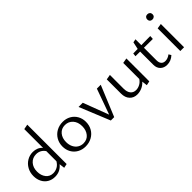

<svg xmlns="http://www.w3.org/2000/svg" viewBox="105 -1581 2452 2452"><g transform="rotate(-45 1331.5 -354.5)"><path d="M43 -197Q43 -260 71 -311Q99 -362 147.5 -391.5Q196 -421 255 -421Q294 -421 327.5 -407Q361 -393 385 -365V-704L452 -717V-6L396 6L387 -68Q328 6 234 6Q177 6 133.5 -20Q90 -46 66.5 -92.5Q43 -139 43 -197ZM250 -43Q289 -43 324.5 -62Q360 -81 385 -123V-306Q364 -338 333.5 -354.5Q303 -371 265 -371Q199 -371 157.5 -324.5Q116 -278 116 -204Q116 -134 152.5 -88.5Q189 -43 250 -43Z M572 -202Q572 -265 601.5 -315.5Q631 -366 682 -394.5Q733 -423 797 -423Q857 -423 905 -396Q953 -369 980.5 -321Q1008 -273 1008 -213Q1008 -149 979 -99Q950 -49 898.5 -20.5Q847 8 783 8Q723 8 674.5 -19Q626 -46 599 -94Q572 -142 572 -202ZM935 -206Q935 -282 893.5 -328Q852 -374 788 -374Q723 -374 684 -327.5Q645 -281 645 -210Q645 -159 664 -120.5Q683 -82 716.5 -61Q750 -40 792 -40Q858 -40 896.5 -87.5Q935 -135 935 -206Z M1075 -414H1151L1282 -68L1406 -414H1476L1305 0H1244Z M1579 -151V-408L1647 -420V-173Q1647 -113 1673.5 -79.5Q1700 -46 1748 -46Q1783 -46 1817.5 -64Q1852 -82 1876 -118V-408L1945 -420V-6L1888 6L1879 -67Q1847 -31 1805 -13Q1763 5 1720 5Q1657 5 1618 -37Q1579 -79 1579 -151Z M2131 -120V-358H2047L2052 -403L2133 -404L2154 -502L2200 -511V-405L2363 -407L2360 -357L2200 -358V-131Q2200 -89 2219.5 -66.5Q2239 -44 2275 -44Q2320 -44 2362 -77L2382 -44Q2328 7 2257 7Q2201 7 2166 -27Q2131 -61 2131 -120Z M2499 -409 2567 -420V0H2499ZM2485 -583Q2485 -604 2498 -617Q2511 -630 2533 -630Q2554 -630 2567.5 -617Q2581 -604 2581 -583Q2581 -562 2567.5 -549Q2554 -536 2533 -536Q2511 -536 2498 -549Q2485 -562 2485 -583Z"/></g></svg>

Font: LXGW Bright TC
Style: Regular
Weight: 400
Designer: Christian Thalmann (Catharsis Fonts)
Foundry: LXGW / Christian Thalmann (Catharsis Fonts) / Fontworks Inc.
Version: Version 5.501